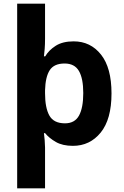

<svg xmlns="http://www.w3.org/2000/svg" viewBox="-20 -780 672 1040"><path d="M584 -274Q584 -134 525.5 -62Q467 10 375 10Q319 10 282.5 -11Q246 -32 224 -59H218Q220 -45 222 -21Q224 3 224 19V240H73V-760H224V-570Q224 -540 222 -514.5Q220 -489 218 -475H225Q245 -509 282.5 -532.5Q320 -556 379 -556Q470 -556 527 -484.5Q584 -413 584 -274ZM431 -276Q431 -355 407.5 -395.5Q384 -436 330 -436Q273 -436 249.5 -400Q226 -364 224 -291V-275Q224 -196 247.5 -154Q271 -112 332 -112Q385 -112 408 -154Q431 -196 431 -276Z"/></svg>

Font: Noto Sans Georgian Bold
Style: Regular
Weight: 700
Designer: Monotype Design Team, Akaki Razmadze
Foundry: Google LLC
Version: Version 2.005; ttfautohint (v1.8.4.7-5d5b)